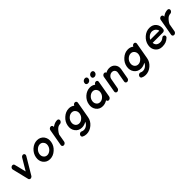

<svg xmlns="http://www.w3.org/2000/svg" viewBox="389 -2392 4247 4247"><g transform="rotate(-45 2512.0 -269.0)"><path d="M469 -490Q487 -481 491.5 -461Q496 -441 484 -421L252 -31Q251 -29 247 -23Q246 -23 246 -22.5Q246 -22 245 -22Q244 -21 242.5 -19Q241 -17 240 -16H239L238 -15Q235 -12 231 -10Q230 -9 229 -9Q223 -5 220 -4H219L218 -3Q212 -1 210 -1L208 0Q206 0 203 0.5Q200 1 199 1H198Q196 1 193 0.5Q190 0 189 0L187 -1Q185 -1 179 -3L178 -4Q175 -5 171 -9Q170 -9 170 -10Q168 -11 164 -15L163 -16Q161 -18 159 -22L158 -23Q156 -29 155 -31L60 -421Q55 -441 66.5 -461Q78 -481 100 -490Q122 -498 141 -490Q160 -482 164 -462L232 -188L395 -462Q407 -482 428.5 -490Q450 -498 469 -490Z M897 -500Q995 -500 1055 -425Q1110 -351 1092 -249Q1074 -145 992 -73Q910 2 809 2Q710 2 651 -73Q596 -146 614 -249Q632 -350 713 -425Q798 -500 897 -500ZM986 -249Q997 -311 963 -351Q933 -393 879 -393Q825 -393 778 -351Q732 -310 720 -249Q709 -187 742 -146Q774 -104 827 -104Q880 -104 928 -146Q974 -187 986 -249Z M1369 -447 1367 -440Q1379 -450 1395 -459Q1458 -500 1527 -500Q1549 -500 1562 -484.5Q1575 -469 1571 -447Q1566 -425 1548 -409Q1530 -393 1509 -393Q1478 -393 1445 -375Q1421 -362 1390 -327Q1353 -285 1333 -242L1300 -53Q1296 -31 1277.5 -15.5Q1259 0 1237 0Q1215 0 1202 -15.5Q1189 -31 1193 -53L1263 -447Q1266 -469 1284.5 -484.5Q1303 -500 1325 -500Q1347 -500 1360 -484.5Q1373 -469 1369 -447Z M2089 -246 2056 -60Q2039 40 1956 111Q1873 182 1772 182Q1716 182 1670 158Q1652 148 1648.5 127Q1645 106 1658 86Q1671 66 1693.5 58.5Q1716 51 1734 61Q1760 75 1791 75Q1839 75 1881.5 44Q1924 13 1941 -33Q1872 8 1803 8Q1703 8 1644 -68Q1588 -142 1606 -246Q1624 -351 1707 -424Q1791 -500 1892 -500Q1967 -500 2020 -456Q2027 -475 2043.5 -487.5Q2060 -500 2080 -500Q2103 -500 2115.5 -484Q2128 -468 2124 -446L2089 -247ZM1822 -101Q1877 -101 1922 -143Q1970 -183 1981 -246L1982 -247Q1992 -308 1959 -350Q1927 -392 1874 -392Q1820 -392 1772 -350Q1724 -307 1714 -246Q1703 -187 1735 -143Q1768 -101 1822 -101Z M2463 -1Q2363 -1 2307 -75Q2251 -151 2270 -250Q2286 -351 2368 -426Q2451 -499 2551 -499Q2623 -499 2676 -457Q2683 -475 2699.5 -487Q2716 -499 2735 -499Q2758 -499 2770 -483.5Q2782 -468 2778 -446L2710 -55Q2705 -32 2687.5 -16.5Q2670 -1 2648 -1Q2628 -1 2616 -13Q2604 -25 2603 -44Q2534 -1 2463 -1ZM2433 -353Q2385 -310 2375 -250Q2365 -190 2397 -148Q2427 -107 2482 -107Q2536 -107 2580 -148Q2627 -189 2638 -250Q2650 -309 2616 -353Q2585 -394 2532 -394Q2481 -394 2433 -353ZM2814 -720Q2841 -720 2856 -702.5Q2871 -685 2866 -658L2865 -651Q2859 -624 2836.5 -607Q2814 -590 2787 -590Q2759 -590 2743.5 -607Q2728 -624 2734 -651L2735 -658Q2740 -685 2763 -702.5Q2786 -720 2814 -720ZM2615 -720Q2642 -720 2657 -702.5Q2672 -685 2667 -658L2666 -651Q2660 -624 2637.5 -607Q2615 -590 2588 -590Q2560 -590 2544.5 -607Q2529 -624 2535 -651L2536 -658Q2541 -685 2564 -702.5Q2587 -720 2615 -720Z M3178 -55 3220 -291Q3227 -334 3202.5 -364Q3178 -394 3135 -394Q3092 -394 3057 -364Q3022 -334 3015 -291L2972 -55Q2969 -33 2950.5 -17Q2932 -1 2910 -1Q2888 -1 2875 -17Q2862 -33 2866 -55L2908 -291L2935 -447Q2940 -469 2958 -484.5Q2976 -500 2998 -500Q3032 -500 3040 -469Q3094 -500 3153 -500Q3240 -500 3290.5 -439Q3341 -378 3325 -291L3283 -55Q3280 -33 3262 -17Q3244 -1 3222 -1Q3200 -1 3187 -16.5Q3174 -32 3178 -55Z M3936 -246 3903 -60Q3886 40 3803 111Q3720 182 3619 182Q3563 182 3517 158Q3499 148 3495.5 127Q3492 106 3505 86Q3518 66 3540.5 58.5Q3563 51 3581 61Q3607 75 3638 75Q3686 75 3728.5 44Q3771 13 3788 -33Q3719 8 3650 8Q3550 8 3491 -68Q3435 -142 3453 -246Q3471 -351 3554 -424Q3638 -500 3739 -500Q3814 -500 3867 -456Q3874 -475 3890.5 -487.5Q3907 -500 3927 -500Q3950 -500 3962.5 -484Q3975 -468 3971 -446L3936 -247ZM3669 -101Q3724 -101 3769 -143Q3817 -183 3828 -246L3829 -247Q3839 -308 3806 -350Q3774 -392 3721 -392Q3667 -392 3619 -350Q3571 -307 3561 -246Q3550 -187 3582 -143Q3615 -101 3669 -101Z M4321 0Q4219 -1 4162 -74Q4105 -147 4124 -250Q4143 -353 4226.5 -426.5Q4310 -500 4412 -500Q4511 -500 4567.5 -434.5Q4624 -369 4611 -268Q4611 -264 4610 -263Q4610 -258 4608 -254Q4603 -236 4586 -225Q4569 -214 4549 -214H4230Q4230 -175 4252 -148Q4264 -130 4289 -117.5Q4314 -105 4340 -103Q4411 -97 4459 -141Q4476 -157 4494.5 -157Q4513 -157 4519.5 -152.5Q4526 -148 4531 -143Q4544 -129 4542.5 -110Q4541 -91 4527 -77Q4482 -35 4435 -17.5Q4388 0 4321 0ZM4395 -405Q4337 -402 4296 -369Q4255 -336 4240 -299H4523Q4521 -334 4487.5 -367Q4454 -400 4395 -405Z M4821 -447 4819 -440Q4831 -450 4847 -459Q4910 -500 4979 -500Q5001 -500 5014 -484.5Q5027 -469 5023 -447Q5018 -425 5000 -409Q4982 -393 4961 -393Q4930 -393 4897 -375Q4873 -362 4842 -327Q4805 -285 4785 -242L4752 -53Q4748 -31 4729.5 -15.5Q4711 0 4689 0Q4667 0 4654 -15.5Q4641 -31 4645 -53L4715 -447Q4718 -469 4736.5 -484.5Q4755 -500 4777 -500Q4799 -500 4812 -484.5Q4825 -469 4821 -447Z"/></g></svg>

Font: Quicksand
Style: Bold Italic
Weight: 700
Italic angle: -12°
Designer: Andrew Paglinawan
Foundry: Andrew Paglinawan
Version: 1.002